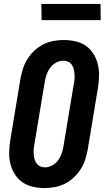

<svg xmlns="http://www.w3.org/2000/svg" viewBox="-20 -946 540 974"><path d="M206 8Q176 8 147 1.5Q118 -5 94.5 -21Q71 -37 55.5 -61.5Q40 -86 33 -114Q26 -142 26.5 -172.5Q27 -203 32 -234L84 -548Q89 -574 97 -599Q105 -624 120 -647.5Q135 -671 155.5 -690Q176 -709 200 -721Q224 -733 250.5 -738Q277 -743 303 -743Q333 -743 362.5 -736.5Q392 -730 415 -714Q438 -698 453.5 -673.5Q469 -649 476 -621Q483 -593 482.5 -562.5Q482 -532 477 -501L425 -187Q420 -161 412 -136Q404 -111 389 -87.5Q374 -64 353.5 -45Q333 -26 309 -14Q285 -2 258.5 3Q232 8 206 8ZM207 -97Q226 -97 244 -106.5Q262 -116 274 -132Q286 -148 292.5 -166.5Q299 -185 302 -204L354 -518Q357 -531 358 -544Q359 -557 358 -570Q357 -583 354 -595Q351 -607 344.5 -617Q338 -627 326.5 -632.5Q315 -638 302 -638Q283 -638 265 -628.5Q247 -619 235 -603Q223 -587 216.5 -568.5Q210 -550 207 -531L155 -217Q152 -204 151 -191Q150 -178 151 -165Q152 -152 155 -140Q158 -128 165 -118Q172 -108 183 -102.5Q194 -97 207 -97ZM191 -844 190 -926H490L491 -844Z"/></svg>

Font: Iosevka Extrabold Oblique
Style: Regular
Weight: 800
Italic angle: -9°
Monospace: yes
Designer: Belleve Invis
Foundry: Belleve Invis
Version: Version 32.5.0; ttfautohint (v1.8.4)